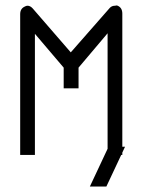

<svg xmlns="http://www.w3.org/2000/svg" viewBox="-20 -618 526 704"><path d="M268 -370V-294H213.5V-370L108 -494V-50H54V-566Q54 -586.5 71 -594Q76 -597 81 -597Q91 -597 100 -587L239.5 -426L382.5 -589Q390 -597 401.5 -597Q402.5 -597 404.8 -597.5Q407 -598 408 -598Q408.5 -598 411.5 -597Q428.5 -589.5 428.5 -568V-80H438.5L428.5 -58.5V-50H424.5L370 66H309.5L374.5 -72.5V-496Z"/></svg>

Font: 3270 Nerd Font Mono SemCond
Style: Regular
Weight: 400
Monospace: yes
Version: Version 3.0.1;Nerd Fonts 3.1.1